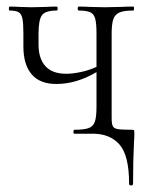

<svg xmlns="http://www.w3.org/2000/svg" viewBox="-20 -406 458 583"><path d="M388 0Q388 13 387 22Q384 82 384 152Q384 157 378 157Q372 157 372 152Q372 66 343 33Q314 0 262 0H206Q203 0 203 -6Q203 -12 206 -12Q235 -12 249 -17Q263 -22 268 -36.5Q273 -51 273 -81V-187Q212 -151 151 -151Q101 -151 76 -180.5Q51 -210 51 -265V-305Q51 -336 48 -350Q45 -364 36.5 -369Q28 -374 9 -374Q7 -374 7 -380Q7 -386 9 -386Q28 -386 38 -385L76 -384L120 -385Q132 -386 152 -386Q155 -386 155 -380Q155 -374 152 -374Q118 -374 107.5 -360Q97 -346 97 -303V-271Q97 -228 118 -205Q139 -182 181 -182Q201 -182 226.5 -187.5Q252 -193 273 -203V-305Q273 -335 269 -349.5Q265 -364 253.5 -369Q242 -374 219 -374Q216 -374 216 -380Q216 -386 219 -386Q240 -386 253 -385L297 -384L347 -385Q361 -386 385 -386Q387 -386 387 -380Q387 -374 385 -374Q356 -374 342.5 -368Q329 -362 324 -347.5Q319 -333 319 -303V-81V-49Q319 -30 322.5 -23Q326 -16 337.5 -14Q349 -12 379 -12Q386 -12 387 -10.5Q388 -9 388 0Z"/></svg>

Font: Cormorant Garamond Light
Style: Regular
Weight: 300
Designer: Christian Thalmann (Catharsis Fonts)
Version: Version 3.000